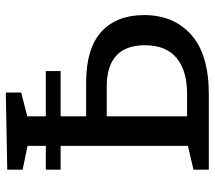

<svg xmlns="http://www.w3.org/2000/svg" viewBox="-59 -681 740 662"><g transform="rotate(-90 311.0 -350.0)"><path d="M57 0V-53L139 -72V-511H57V-562H139V-625L57 -642V-695L323 -700V-647L241 -626V-562H397V-511H241V-423H357Q475 -423 532.5 -370.5Q590 -318 590 -223Q590 -121 522 -60.5Q454 0 317 0ZM343 -352H241V-75H318Q399 -75 442.5 -111.5Q486 -148 486 -220Q486 -352 343 -352Z"/></g></svg>

Font: Bitter Medium
Style: Regular
Weight: 500
Designer: Sol Matas, and Bitter project Authors
Foundry: Sol Matas
Version: Version 2.001